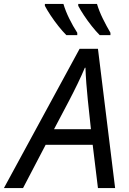

<svg xmlns="http://www.w3.org/2000/svg" viewBox="-77 -964 659 984"><path d="M-57 0 331 -714H425L513 0H425L398 -222H157L41 0ZM200 -302H389L373 -452Q369 -490 365.5 -536Q362 -582 361 -617H358Q342 -579 321 -535.5Q300 -492 277 -448ZM434 -784Q415 -803 393.5 -830Q372 -857 353.5 -885Q335 -913 324 -934V-944H420Q431 -907 450 -868.5Q469 -830 489 -796V-784ZM263 -784Q244 -803 222.5 -830Q201 -857 182.5 -885Q164 -913 153 -934V-944H248Q259 -907 278 -868.5Q297 -830 319 -796V-784Z"/></svg>

Font: Noto Sans IKEA
Style: Italic
Weight: 400
Italic angle: -12°
Designer: Monotype Design Team
Foundry: Monotype Imaging Inc.
Version: Version 2.001